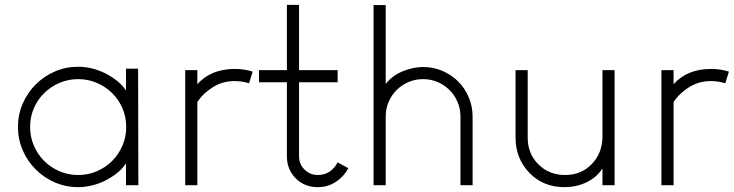

<svg xmlns="http://www.w3.org/2000/svg" viewBox="-20 -777 3025 791"><path d="M302 -502Q329 -502 357 -495.5Q385 -489 411.5 -476Q438 -463 461 -445Q484 -427 499 -404V-494H549L550 -14H499V-104Q484 -81 461 -63Q438 -45 411.5 -32Q385 -19 357 -12.5Q329 -6 302 -6Q251 -6 206 -25.5Q161 -45 127 -79Q93 -113 73.5 -158Q54 -203 54 -254Q54 -305 73.5 -350Q93 -395 127 -429Q161 -463 206 -482.5Q251 -502 302 -502ZM119.5 -331Q104 -295 104 -254Q104 -213 119.5 -177Q135 -141 162 -114Q189 -87 225 -71.5Q261 -56 302 -56Q343 -56 379 -71.5Q415 -87 442 -114Q469 -141 484.5 -177Q500 -213 500 -254Q500 -295 484.5 -331Q469 -367 442 -393.5Q415 -420 379 -435.5Q343 -451 302 -451Q261 -451 225 -435.5Q189 -420 162 -393.5Q135 -367 119.5 -331Z M743 -488H793V-430Q849 -493 948 -493Q986 -493 1021 -482L1006 -434Q976 -443 947 -443Q898 -443 858 -418.5Q818 -394 793 -357V-14H743Z M1162 -438V-133Q1162 -79 1198 -42.5Q1234 -6 1289 -6Q1331 -6 1364 -28Q1397 -50 1415 -84L1371 -108Q1343 -56 1289 -56Q1257 -56 1234.5 -78.5Q1212 -101 1212 -133V-438H1371V-488H1212V-757H1162V-488H1047V-438Z M1519 -14V-756H1569V-431Q1595 -465 1638.5 -483Q1682 -501 1723 -501Q1765 -501 1802.5 -485Q1840 -469 1867.5 -441.5Q1895 -414 1911 -376.5Q1927 -339 1927 -297V-14H1877V-297Q1877 -329 1865 -357Q1853 -385 1832 -406Q1811 -427 1783 -439Q1755 -451 1723 -451Q1691 -451 1663 -439Q1635 -427 1614 -406Q1593 -385 1581 -357Q1569 -329 1569 -297V-14Z M2512 -14H2462V-83Q2439 -47 2397.5 -26.5Q2356 -6 2304 -6Q2218 -6 2161 -65Q2104 -124 2104 -210V-488H2154V-210Q2154 -144 2198 -100Q2242 -56 2308 -56Q2375 -56 2418.5 -101.5Q2462 -147 2462 -215V-488H2512Z M2705 -488H2755V-430Q2811 -493 2910 -493Q2948 -493 2983 -482L2968 -434Q2938 -443 2909 -443Q2860 -443 2820 -418.5Q2780 -394 2755 -357V-14H2705Z"/></svg>

Font: Leon Sans
Style: Light
Weight: 300
Designer: Jongmin Kim
Version: Version 1.2